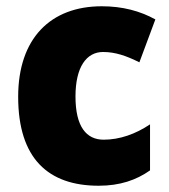

<svg xmlns="http://www.w3.org/2000/svg" viewBox="-20 -583 540 613"><path d="M295 10C363 10 415 -8 459 -39V-186C413 -155 362 -137 311 -137C256 -137 221 -178 221 -275C221 -369 256 -417 309 -417C348 -417 383 -405 425 -384L476 -521C427 -548 371 -563 305 -563C141 -563 38 -460 38 -274C38 -77 134 10 295 10Z"/></svg>

Font: Noto Sans Arabic UI SmCn Bk
Style: Regular
Weight: 900
Width: 4
Designer: Monotype Design Team, Nadine Chahine and Nizar Qandah
Foundry: Monotype Imaging Inc.
Version: Version 2.010